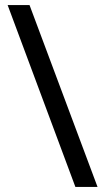

<svg xmlns="http://www.w3.org/2000/svg" viewBox="-20 -734 412 754"><path d="M96 -714 363 0H276L10 -714Z"/></svg>

Font: Noto Sans Hatran
Style: Regular
Weight: 400
Designer: Monotype Design Team
Foundry: Monotype Imaging Inc.
Version: Version 2.001; ttfautohint (v1.8.4.7-5d5b)